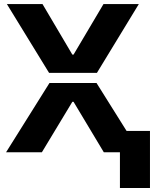

<svg xmlns="http://www.w3.org/2000/svg" viewBox="-20 -747 756 942"><path d="M453.6 -339.8 601.1 -104.5H715.8V175.3H568.4V0H489.3L340.8 -247.6H335L185.5 0H9.8L222.7 -339.8ZM13.7 -727.1H188.5L335 -479H340.8L487.8 -727.1H661.1L455.6 -389.6H220.7Z"/></svg>

Font: Inter Tight Stencil
Style: Bold
Weight: 700
Designer: Rasmus Andersson
Foundry: rsms
Version: Version 3.004;Glyphs 3.1.2 (3151)